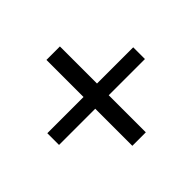

<svg xmlns="http://www.w3.org/2000/svg" viewBox="-125 -634 776 776"><g transform="rotate(-45 263.5 -245.5)"><path d="M225 -491H302V-279H509V-212H302V0H225V-212H18V-279H225Z"/></g></svg>

Font: Karla ExtraLight
Style: Regular
Weight: 400
Version: Version 2.001